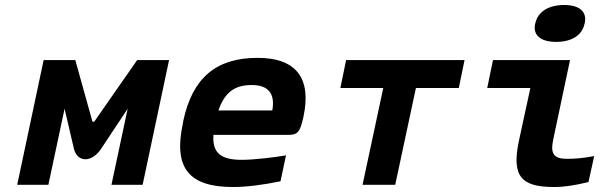

<svg xmlns="http://www.w3.org/2000/svg" viewBox="-20 -741 2440 770"><path d="M155 -500 49 0H174L239 -305L277 -142C292 -89 347 -89 384 -142L492 -305L427 0H552L658 -500H530L360 -256C357 -251 350 -251 350 -256L282 -500Z M1197 -273C1229 -422 1173 -509 1013 -509C849 -509 752 -431 715 -256L713 -244C675 -66 739 9 914 9C967 9 1033 1 1105 -14L1127 -118C1083 -110 997 -100 950 -100C866 -100 831 -127 836 -200H1132C1174 -200 1183 -209 1197 -273ZM856 -298C881 -370 920 -400 990 -400C1058 -400 1084 -363 1072 -298Z M1434 0H1565L1648 -388H1820L1843 -500H1368L1345 -388H1517Z M2254 -104C2201 -104 2186 -124 2199 -183L2266 -500H1957L1934 -388H2107L2061 -176C2031 -34 2070 9 2202 9C2245 9 2287 2 2340 -11L2363 -115C2320 -107 2288 -104 2254 -104ZM2126 -645C2117 -601 2146 -573 2211 -573C2274 -573 2315 -601 2324 -645L2325 -648C2335 -693 2305 -721 2243 -721C2178 -721 2137 -693 2127 -648Z"/></svg>

Font: LT Wave Mono Bold
Style: Italic
Weight: 700
Designer: Daniel Lyons
Version: Version 2.5 (Glyphs App)